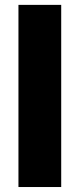

<svg xmlns="http://www.w3.org/2000/svg" viewBox="-20 -752 320 772"><path d="M226.1 0H54.2V-732.4H226.1Z"/></svg>

Font: Kumbh Sans ExtraBold
Style: Regular
Weight: 800
Version: Version 1.005